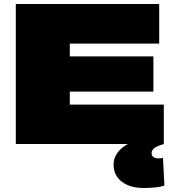

<svg xmlns="http://www.w3.org/2000/svg" viewBox="-20 -720 873 960"><path d="M59 0V-700H776V-502H329V-438H747V-262H329V-197H799V0ZM699 220Q630 220 589 188.5Q548 157 548 104Q548 72 564.5 48Q581 24 606 8Q631 -8 657 -14L800 0Q765 10 751.5 20.5Q738 31 738 45Q738 72 775 72Q782 72 786.5 71Q791 70 795 70L802 208Q765 220 699 220Z"/></svg>

Font: Georama Extended Black
Style: Regular
Weight: 900
Width: 7
Designer: Jean-Baptiste Levee
Foundry: Production Type
Version: Version 1.000